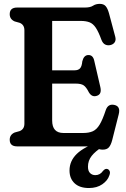

<svg xmlns="http://www.w3.org/2000/svg" viewBox="-20 -738 634 968"><path d="M29 -666.5Q29 -700 66.5 -700H408Q435 -700 449 -709.2Q463 -718.5 483 -718.5Q502.5 -718.5 512.5 -707.2Q522.5 -696 529.5 -671L561 -553Q565.5 -536 558.5 -525.2Q551.5 -514.5 537.5 -511Q523 -507.5 510.8 -513.2Q498.5 -519 491.5 -537Q477 -577 463.2 -597.8Q449.5 -618.5 431.5 -625.5Q413.5 -632.5 387 -632.5H243V-383.5H356Q374 -383.5 383.2 -393Q392.5 -402.5 395 -429Q402.5 -459.5 424.5 -460.5Q448.5 -461.5 455 -432.5L486 -298.5Q494 -263 468.5 -255Q443.5 -246.5 428 -272.5Q415 -298.5 402 -307.5Q389 -316.5 362 -316.5H243V-130.5Q243 -67.5 300 -67.5H399Q428 -67.5 447.8 -76.2Q467.5 -85 482.5 -110Q497.5 -135 513.5 -183.5Q525 -216 556.5 -209Q589 -202 578.5 -161.5L545.5 -31Q539 -6.5 528.8 5Q518.5 16.5 498 16.5Q480.5 16.5 464.8 8.2Q449 0 424 0H66.5Q29 0 29 -33.5Q29 -59 54 -70L79 -77Q103 -86.5 103 -114.5V-585.5Q103 -613.5 79 -623L54 -630Q29 -641 29 -666.5ZM485 -25 498 1Q460 25 441.8 48.5Q423.5 72 423.5 102.5Q423.5 124 434 134.5Q444.5 145 460.5 145Q484.5 145 499 124Q510.5 110.5 521 114Q528 115.5 532.5 124Q537 132.5 531 147Q523 172 495.8 191Q468.5 210 428.5 210Q381.5 210 356 186Q330.5 162 330.5 121.5Q330.5 73.5 367.2 37.8Q404 2 485 -25Z"/></svg>

Font: Fraunces 144pt SuperSoft SemiBold
Style: Regular
Weight: 600
Version: Version 1.000;[b76b70a41]